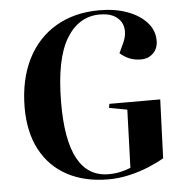

<svg xmlns="http://www.w3.org/2000/svg" viewBox="-53 -796 811 861"><g transform="rotate(-5 352.0 -365.5)"><path d="M663 -323 653 -59Q625 -42 584 -25Q543 -8 496 3Q449 14 401 14Q295 14 217 -27.5Q139 -69 96.5 -148Q54 -227 54 -340Q55 -466 101 -557Q147 -648 230.5 -696.5Q314 -745 425 -745Q497 -745 552 -724.5Q607 -704 638.5 -668.5Q670 -633 670 -587Q670 -552 648 -530.5Q626 -509 593 -509Q565 -509 542.5 -518Q520 -527 499 -545L522 -595Q536 -628 530.5 -658Q525 -688 498.5 -707Q472 -726 426 -726Q331 -726 275.5 -634.5Q220 -543 219 -349Q217 -9 404 -9Q431 -9 456.5 -14.5Q482 -20 503 -29L512 -290L431 -305L434 -323Z"/></g></svg>

Font: Literata 72pt
Style: Bold Italic
Weight: 700
Italic angle: -2°
Designer: Latin by Veronika Burian and Jose Scaglione. Greek by Irene Vlachou. Cyrillic by Vera Evstafieva
Foundry: TypeTogether
Version: Version 3.002